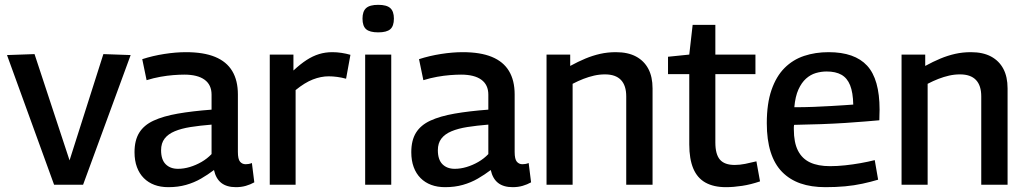

<svg xmlns="http://www.w3.org/2000/svg" viewBox="-20 -765 4249 795"><path d="M204 0 9 -537 123 -541 268 -101 408 -541 521 -537 324 0Z M537 -135Q537 -184 556.5 -215.5Q576 -247 616 -265.5Q656 -284 716 -294.5Q776 -305 856 -311V-373Q856 -414 827 -435Q798 -456 743 -456Q723 -456 697.5 -454Q672 -452 644 -447Q616 -442 587 -433L569 -520Q612 -534 660 -541.5Q708 -549 750 -549Q823 -549 870.5 -529.5Q918 -510 941.5 -471Q965 -432 965 -374V-136Q965 -106 974 -95.5Q983 -85 997 -85Q1002 -85 1009 -86Q1016 -87 1023 -90L1033 -10Q1017 -1 998 4.5Q979 10 957 10Q919 10 896.5 -7.5Q874 -25 866 -61Q841 -42 812.5 -25.5Q784 -9 750.5 0.5Q717 10 677 10Q645 10 619.5 0.5Q594 -9 575.5 -27.5Q557 -46 547 -73Q537 -100 537 -135ZM647 -143Q647 -104 666 -85Q685 -66 717 -66Q741 -66 766 -73.5Q791 -81 814.5 -94.5Q838 -108 856 -127V-249Q807 -245 769 -239Q731 -233 703.5 -221.5Q676 -210 661.5 -191Q647 -172 647 -143Z M1195 -539V-473Q1224 -500 1249.5 -516.5Q1275 -533 1301 -541Q1327 -549 1356 -549Q1375 -549 1394.5 -546Q1414 -543 1431 -538L1413 -439Q1395 -444 1376.5 -446.5Q1358 -449 1341 -449Q1309 -449 1275.5 -436Q1242 -423 1204 -392V0H1097V-539Z M1546 -631Q1511 -631 1496 -644Q1481 -657 1481 -688Q1481 -718 1496 -731.5Q1511 -745 1546 -745Q1581 -745 1596 -731.5Q1611 -718 1611 -688Q1611 -657 1596 -644Q1581 -631 1546 -631ZM1492 0V-539H1600V0Z M1683 -135Q1683 -184 1702.5 -215.5Q1722 -247 1762 -265.5Q1802 -284 1862 -294.5Q1922 -305 2002 -311V-373Q2002 -414 1973 -435Q1944 -456 1889 -456Q1869 -456 1843.5 -454Q1818 -452 1790 -447Q1762 -442 1733 -433L1715 -520Q1758 -534 1806 -541.5Q1854 -549 1896 -549Q1969 -549 2016.5 -529.5Q2064 -510 2087.5 -471Q2111 -432 2111 -374V-136Q2111 -106 2120 -95.5Q2129 -85 2143 -85Q2148 -85 2155 -86Q2162 -87 2169 -90L2179 -10Q2163 -1 2144 4.5Q2125 10 2103 10Q2065 10 2042.5 -7.5Q2020 -25 2012 -61Q1987 -42 1958.5 -25.5Q1930 -9 1896.5 0.5Q1863 10 1823 10Q1791 10 1765.5 0.5Q1740 -9 1721.5 -27.5Q1703 -46 1693 -73Q1683 -100 1683 -135ZM1793 -143Q1793 -104 1812 -85Q1831 -66 1863 -66Q1887 -66 1912 -73.5Q1937 -81 1960.5 -94.5Q1984 -108 2002 -127V-249Q1953 -245 1915 -239Q1877 -233 1849.5 -221.5Q1822 -210 1807.5 -191Q1793 -172 1793 -143Z M2243 0V-539H2341V-492Q2374 -510 2404 -522.5Q2434 -535 2465 -542Q2496 -549 2530 -549Q2580 -549 2613.5 -531Q2647 -513 2664.5 -480Q2682 -447 2682 -399V0H2573V-366Q2573 -411 2551 -434Q2529 -457 2485 -457Q2462 -457 2440 -452Q2418 -447 2396 -438.5Q2374 -430 2351 -418V0Z M2986 10Q2935 10 2901 -9Q2867 -28 2850.5 -67.5Q2834 -107 2834 -167V-458H2746V-530L2834 -539L2848 -662H2942V-539H3108V-458H2942V-175Q2942 -126 2961 -104Q2980 -82 3022 -82Q3043 -82 3065.5 -86.5Q3088 -91 3112 -97L3127 -14Q3089 -1 3053 4.5Q3017 10 2986 10Z M3398 10Q3339 10 3294.5 -5.5Q3250 -21 3218.5 -53Q3187 -85 3171 -135.5Q3155 -186 3155 -255Q3155 -336 3174.5 -392.5Q3194 -449 3228.5 -483.5Q3263 -518 3309.5 -533.5Q3356 -549 3411 -549Q3519 -549 3570.5 -493Q3622 -437 3622 -311Q3622 -304 3621.5 -291.5Q3621 -279 3621 -267Q3598 -265 3562.5 -262Q3527 -259 3481 -256Q3435 -253 3381 -251Q3327 -249 3268 -248Q3267 -244 3267 -239.5Q3267 -235 3267 -230Q3267 -175 3284 -141.5Q3301 -108 3334 -92.5Q3367 -77 3417 -77Q3447 -77 3479.5 -80.5Q3512 -84 3543 -89.5Q3574 -95 3602 -102L3616 -21Q3586 -12 3551.5 -4.5Q3517 3 3479 6.5Q3441 10 3398 10ZM3269 -321Q3311 -321 3349.5 -322.5Q3388 -324 3421 -326Q3454 -328 3477.5 -329.5Q3501 -331 3513 -332Q3512 -382 3500 -412Q3488 -442 3464 -455.5Q3440 -469 3403 -469Q3380 -469 3358 -462.5Q3336 -456 3317.5 -439.5Q3299 -423 3286 -394.5Q3273 -366 3269 -321Z M3713 0V-539H3811V-492Q3844 -510 3874 -522.5Q3904 -535 3935 -542Q3966 -549 4000 -549Q4050 -549 4083.5 -531Q4117 -513 4134.5 -480Q4152 -447 4152 -399V0H4043V-366Q4043 -411 4021 -434Q3999 -457 3955 -457Q3932 -457 3910 -452Q3888 -447 3866 -438.5Q3844 -430 3821 -418V0Z"/></svg>

Font: Georama ExtraCondensed Thin Medium
Style: Regular
Weight: 500
Version: Version 1.001